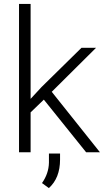

<svg xmlns="http://www.w3.org/2000/svg" viewBox="-20 -770 530 971"><path d="M201.7 -266.1 134.8 -201.7V0H76.2V-750H134.8V-270L189.9 -329.6L392.1 -528.3H465.8L241.7 -305.7L485.4 0H415.5ZM227.1 181.2 192.4 155.8Q226.1 107.9 227.5 53.2V6.3H283.7V37.1Q283.7 130.4 227.1 181.2Z"/></svg>

Font: SteelSelectRoboto
Style: Regular
Weight: 300
Designer: Google
Version: Version 2.137; 2017